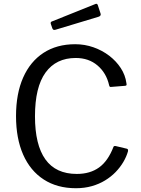

<svg xmlns="http://www.w3.org/2000/svg" viewBox="-20 -986 747 1016"><path d="M377.8 -752Q428.4 -752 474.7 -735.7Q520.9 -719.4 558.1 -691Q595.2 -662.5 619.2 -625.6Q643.2 -588.7 648.8 -546.6Q650.9 -538 649.2 -535.2Q647.5 -532.5 641.6 -531.9L567.4 -526Q562.2 -525.3 560.3 -528Q558.3 -530.7 557.1 -536.3Q542.5 -599.9 496.1 -639.5Q449.7 -679.2 380.9 -679.2Q277 -679.2 221 -602.1Q165.1 -525.1 165.1 -370.5Q165.1 -219.7 220.2 -142.6Q275.4 -65.6 386.4 -65.6Q456.7 -65.6 504.2 -99.8Q551.8 -134 580.7 -209.4Q583.5 -214.9 592.7 -213L651.8 -198.9Q654.6 -197.9 656.6 -195.2Q658.6 -192.4 657.1 -184.8Q649 -156.4 632.4 -128.4Q615.8 -100.4 591.8 -75.5Q567.8 -50.7 535.9 -31.2Q504.1 -11.8 465.4 -0.9Q426.6 10 381.6 10Q282.5 10 211.4 -36.2Q140.2 -82.3 102.5 -167.9Q64.8 -253.5 64.8 -371.6Q64.8 -490.4 102.5 -575.6Q140.2 -660.7 210.4 -706.4Q280.6 -752 377.8 -752ZM497.3 -959.6 512 -914.9Q516.4 -902.3 501.7 -897.4L273 -828.4Q266.6 -826.8 263.1 -828.4Q259.6 -829.9 257.1 -835.6L249.3 -858.3Q245.5 -869 253.7 -872.1L485.7 -965.1Q493.9 -968.2 497.3 -959.6Z"/></svg>

Font: Libre Franklin Thin
Style: Regular
Weight: 100
Designer: Pablo Impallari, Rodrigo Fuenzalida, Nhung Nguyen
Foundry: Impallari Type
Version: Version 3.000